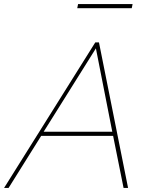

<svg xmlns="http://www.w3.org/2000/svg" viewBox="-59 -917 726 937"><path d="M406 -710H424L566 0H544L493 -254H142L-17 0H-39ZM489 -274 409 -681 154 -274ZM318 -877 322 -897H588L584 -877Z"/></svg>

Font: Raleway Thin
Style: Italic
Weight: 100
Italic angle: -12°
Designer: Matt McInerney, Pablo Impallari, Rodrigo Fuenzalida
Foundry: Matt McInerney, Pablo Impallari, Rodrigo Fuenzalida
Version: Version 4.026